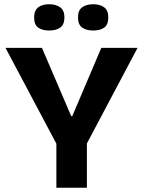

<svg xmlns="http://www.w3.org/2000/svg" viewBox="-20 -886 674 906"><path d="M246 0V-208L6 -660H178L316 -338H321L458 -660H629L390 -209V0ZM420 -742Q387 -742 367.5 -756Q348 -770 348 -804Q348 -837 367.5 -851.5Q387 -866 420 -866Q452 -866 471.5 -851.5Q491 -837 491 -804Q491 -769 471.5 -755.5Q452 -742 420 -742ZM212 -742Q180 -742 160.5 -755.5Q141 -769 141 -804Q141 -837 160.5 -851.5Q180 -866 212 -866Q244 -866 264 -851.5Q284 -837 284 -804Q284 -770 264.5 -756Q245 -742 212 -742Z"/></svg>

Font: Bricolage Grotesque 24pt
Style: Bold
Weight: 700
Designer: Mathieu Triay
Foundry: Atelier Triay
Version: Version 1.001;gftools[0.9.33.dev8+g029e19f]